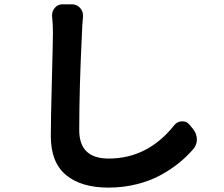

<svg xmlns="http://www.w3.org/2000/svg" viewBox="-20 -811 1040 891"><path d="M221.7 -735.4Q221.7 -738.3 221.7 -741.2Q221.7 -759.8 234.4 -774.4Q248 -791 269.5 -791Q270.5 -791 270.5 -791H315.4Q337.9 -790 352.5 -773.4Q365.2 -757.8 365.2 -739.3Q365.2 -736.3 365.2 -732.4Q361.3 -692.4 360.4 -658.2Q347.7 -403.3 347.7 -207Q347.7 -75.2 484.4 -75.2Q666 -75.2 789.1 -230.5Q802.7 -247.1 824.2 -248Q825.2 -248 826.2 -248Q846.7 -248 859.4 -232.4L877 -210.9Q893.6 -189.5 893.6 -163.1Q893.6 -139.6 877.9 -120.1Q847.7 -85 811 -55.2Q774.4 -25.4 725.6 1.5Q676.8 28.3 614.3 43.9Q551.8 59.6 483.4 59.6Q356.4 59.6 286.1 1Q215.8 -57.6 215.8 -179.7Q215.8 -252.9 220.7 -437Q225.6 -621.1 225.6 -658.2Q225.6 -698.2 221.7 -735.4Z"/></svg>

Font: Gen Jyuu Gothic Monospace Bold
Style: Bold
Weight: 700
Designer: [Source Han Sans]
Ryoko NISHIZUKA  (kana & ideographs); Paul D. Hunt (Latin, Greek & Cyrillic); Wenlong ZHANG  (bopomofo
Version: Version 1.002.20150607